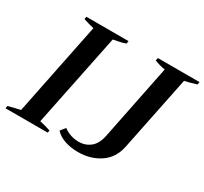

<svg xmlns="http://www.w3.org/2000/svg" viewBox="-157 -906 1194 1123"><g transform="rotate(30 440.0 -345.0)"><path d="M-10 -17Q25 -27 71 -37L198 -663Q168 -669 126 -683L129 -700H414L411 -682Q392 -674 364.5 -669Q337 -664 329 -662L201 -36Q232 -30 275 -16L272 0H-13ZM326 -45 352 -78Q371 -63 398 -53.5Q425 -44 455 -44Q499 -44 532 -70Q565 -96 577 -152L680 -662Q642 -668 608 -682L612 -700H893L890 -682Q830 -664 811 -661L708 -156Q691 -74 628 -32Q565 10 481 10Q432 10 391 -4Q350 -18 326 -45Z"/></g></svg>

Font: Trirong SemiBold
Style: Italic
Weight: 600
Italic angle: -12°
Designer: Katatrad Team
Foundry: CadsonDemak
Version: Version 1.001